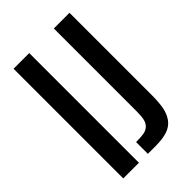

<svg xmlns="http://www.w3.org/2000/svg" viewBox="-253 -979 1083 1083"><g transform="rotate(-45 288.5 -437.5)"><path d="M264.6 -93.8Q305.2 -93.8 327.9 -98.1Q350.6 -102.5 365.2 -116.9Q379.9 -131.3 384.8 -154.5Q389.6 -177.7 389.6 -218.8V-875H514.6V-218.8Q514.6 -159.2 506.8 -120.4Q499 -81.5 478.3 -53.2Q457.5 -24.9 420.7 -12.5Q383.8 0 327.1 0H264.6ZM68.4 -875H193.4V0H68.4Z"/></g></svg>

Font: Oswald
Style: Stencbab
Weight: 400
Designer: Mathieu Le Lay
Foundry: Mathieu Le Lay
Version: Version 1.000